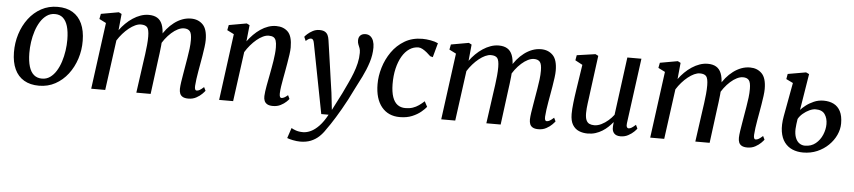

<svg xmlns="http://www.w3.org/2000/svg" viewBox="-46 -853 6171 1388"><g transform="rotate(5 3040.0 -159.0)"><path d="M325.5 -568.3Q390.2 -568.3 434.7 -541.6Q479.2 -514.9 502.6 -463.9Q526 -412.9 526.6 -339.9Q527.4 -271.8 507 -208.9Q486.6 -146 448.5 -96.3Q410.3 -46.6 357.3 -17.7Q304.2 11.3 239.6 11.3Q175.5 11.3 130.8 -14.9Q86 -41.1 62.7 -91.4Q39.3 -141.7 38.6 -213.4Q37.9 -282.6 57.9 -346.3Q77.9 -410 115.8 -460Q153.7 -510.1 206.9 -539.2Q260.1 -568.3 325.5 -568.3ZM310.5 -514.9Q277.4 -514.9 251.3 -496.8Q225.2 -478.7 205.8 -448.1Q186.5 -417.4 173.9 -378.8Q161.3 -340.1 155.4 -298.6Q149.5 -257.1 149.9 -217.5Q150.6 -159.7 162.5 -120.5Q174.4 -81.3 198 -61.5Q221.6 -41.7 256.8 -41.7Q289.3 -41.7 315 -59.7Q340.6 -77.8 359.6 -108.4Q378.6 -139 391 -177.5Q403.4 -216.1 409.4 -257.7Q415.5 -299.3 415.2 -338.8Q414.7 -396.8 403 -435.8Q391.2 -474.8 368.3 -494.9Q345.5 -514.9 310.5 -514.9Z M789.7 -557.4 778.1 -438.8Q796.9 -465 820.7 -488.4Q844.5 -511.8 871.8 -529.8Q899 -547.8 928 -557.9Q957.1 -568 986.6 -568Q1023.3 -568 1047.6 -553.7Q1072 -539.4 1084.4 -508.5Q1096.9 -477.7 1097.8 -427.2Q1098 -422.1 1097.8 -416.6Q1097.7 -411.1 1097.4 -405.6Q1097.2 -400 1096.5 -394L1080.5 -415.3Q1098.1 -448 1121.3 -475.8Q1144.5 -503.5 1171.9 -524.2Q1199.3 -544.9 1229.9 -556.5Q1260.6 -568 1293.3 -568Q1345.5 -568 1378.7 -534.7Q1412 -501.5 1412 -422.1Q1412 -401.7 1408 -371.2Q1404 -340.8 1398.5 -307.9Q1393 -275 1388 -247Q1383.5 -221.7 1378.4 -192.9Q1373.3 -164.2 1369.5 -136.2Q1365.6 -108.2 1364.3 -85.4Q1363.6 -68.5 1367.1 -60.8Q1370.6 -53.1 1378.1 -53.1Q1389 -53.1 1400.7 -59.9Q1412.3 -66.7 1430 -82.8L1442.6 -57.2Q1437.8 -50.1 1421.9 -33.9Q1406.1 -17.8 1380.9 -3.9Q1355.7 10 1323.1 10Q1297.3 10 1282.6 1.7Q1267.9 -6.6 1262.2 -21.3Q1256.5 -36 1256.8 -55.2Q1257.5 -75.9 1261.6 -104.2Q1265.7 -132.5 1271.2 -163.3Q1276.7 -194.1 1281.2 -222.7Q1285.7 -249.8 1291.4 -282.9Q1297.2 -316 1301.3 -350Q1305.4 -383.9 1305.2 -413.4Q1305.1 -460.6 1291.3 -476.9Q1277.5 -493.2 1248.6 -493.2Q1228.1 -493.2 1204.7 -481.8Q1181.4 -470.3 1158.2 -449.6Q1135 -428.9 1114.5 -401.8Q1093.9 -374.6 1079 -343.2L1098.3 -403.6Q1097.3 -380.3 1094.5 -352.9Q1091.8 -325.5 1088.3 -298.3Q1084.9 -271.1 1081.4 -247L1049.3 0H945.4L976.1 -220.5Q980.3 -248.6 984.9 -282.2Q989.5 -315.7 992.7 -349.6Q995.9 -383.5 995.7 -412.5Q995.3 -461.6 982 -477.7Q968.8 -493.9 935.7 -493.9Q916.6 -493.9 894.5 -483.7Q872.4 -473.5 849.7 -455.3Q827 -437.2 806.3 -413.6Q785.5 -390 768.9 -363.4L719.7 0H618L682.7 -482.5L633.1 -507.4L640.4 -545.1L768.9 -568Z M1706.1 -439.1Q1725.4 -465.6 1748.7 -489Q1771.9 -512.4 1798.3 -530.3Q1824.7 -548.1 1853.1 -558Q1881.5 -568 1911.2 -568Q1964.4 -568 1996.5 -536.1Q2028.7 -504.2 2028.7 -422.7Q2028.7 -401.7 2024.3 -370.7Q2019.8 -339.7 2014.2 -306.9Q2008.5 -274 2003.7 -247Q1999.3 -222 1993.8 -193.1Q1988.3 -164.2 1984.1 -136.1Q1979.9 -107.9 1979.2 -85.4Q1978.9 -68.5 1982.7 -60.8Q1986.4 -53.1 1992.9 -53.1Q2002.5 -53.1 2013.5 -58.7Q2024.5 -64.4 2039.8 -77.5L2052.3 -51.3Q2048.7 -45.1 2033.1 -30.2Q2017.5 -15.2 1993 -2.6Q1968.5 10 1936.6 10Q1911.6 10 1896.6 1.9Q1881.7 -6.3 1875.3 -21Q1868.9 -35.7 1869.6 -55.9Q1870.3 -71 1872.8 -90.8Q1875.4 -110.5 1879.5 -132.8Q1883.6 -155 1888 -177.6Q1892.3 -200.1 1896.2 -220.5Q1900 -241.5 1904.5 -265.7Q1909 -290 1913 -315.7Q1916.9 -341.4 1919.5 -366.3Q1922.1 -391.2 1921.9 -413.4Q1921.8 -445 1916 -462.4Q1910.2 -479.7 1897.5 -486.8Q1884.8 -493.9 1863.4 -493.9Q1843.8 -493.9 1821.4 -483.2Q1799.1 -472.5 1776.7 -454Q1754.4 -435.4 1733.7 -411.2Q1713 -386.9 1696.7 -360L1647.9 0H1546.3L1610.7 -482.5L1561.1 -507.4L1568.4 -545.1L1697.2 -568L1718.4 -557.4Z M2192.8 -467.9Q2189.3 -486.8 2183.6 -493.1Q2177.9 -499.5 2169.7 -499.5Q2161.2 -499.5 2152.6 -494.5Q2144 -489.5 2132.4 -479L2119.6 -508.3Q2123.6 -514.3 2138.7 -528.4Q2153.9 -542.4 2176.6 -554.5Q2199.2 -566.6 2225.4 -566.6Q2250.1 -566.6 2264.4 -558.5Q2278.8 -550.4 2286.1 -535.4Q2293.3 -520.4 2296.1 -499.6Q2303 -452.5 2309.8 -405.4Q2316.7 -358.2 2323.4 -311.1Q2330 -264.1 2336.8 -217Q2343.7 -170 2350.5 -123L2364.5 1.2L2429.9 -126.4Q2448.6 -166 2466.4 -203.7Q2484.3 -241.5 2498.5 -278.6Q2512.8 -315.6 2521.3 -352.7Q2529.8 -389.7 2529.8 -427.4Q2529.8 -448 2524.7 -461.4Q2519.5 -474.9 2514.3 -487.1Q2509.1 -499.4 2509.1 -516.3Q2509.1 -540.3 2522.9 -553.1Q2536.6 -565.9 2559.6 -565.9Q2580.9 -565.9 2595.2 -554.2Q2609.6 -542.5 2617.1 -521.8Q2624.6 -501.1 2624.6 -474.3Q2624.6 -419.8 2607.1 -365.2Q2589.6 -310.6 2564 -259Q2538.3 -207.4 2514.3 -161.3Q2495.3 -121.4 2475.4 -83.7Q2455.5 -46 2435.8 -11.8Q2416.2 22.3 2398.1 51.6Q2380 80.9 2364.4 104.3Q2348.8 127.7 2336.6 144Q2317 174.8 2291.5 198.6Q2265.9 222.3 2232.7 235.8Q2199.4 249.2 2155.6 249.2Q2131.6 249.2 2102.7 243.4Q2073.8 237.5 2060.6 231.7L2085.8 156.6Q2094.4 163.2 2117 171.3Q2139.5 179.5 2170.8 179.5Q2197.7 179.5 2227.1 165.6Q2256.4 151.8 2286.3 120.5Q2316.2 89.2 2343.9 37.7H2290.7Z M3039 -447.6Q3026.6 -459.9 3010.9 -472.9Q2995.2 -485.9 2979.2 -494.7Q2963.2 -503.5 2949.1 -503.5Q2913.6 -503.5 2883.4 -483.2Q2853.3 -462.9 2831.2 -425.4Q2809.2 -387.8 2797 -336.3Q2784.9 -284.7 2785.4 -222.3Q2786.2 -166.3 2798.7 -130Q2811.2 -93.7 2834.8 -76Q2858.4 -58.4 2892.2 -58.4Q2922.7 -58.4 2946.1 -66.4Q2969.4 -74.3 2989.1 -88.2Q3008.9 -102 3028 -119.7L3048.6 -81.1Q3036.3 -64.9 3010.5 -43.4Q2984.8 -21.8 2946.5 -5.9Q2908.3 10 2857.4 10Q2773.7 10 2725.6 -48.7Q2677.6 -107.4 2677.2 -213.3Q2676.8 -271.9 2695.4 -333.9Q2714 -395.9 2751 -449.2Q2788.1 -502.4 2843.6 -535.2Q2899 -568 2972.3 -568Q2999.9 -568 3032.1 -562.3Q3064.3 -556.6 3086.2 -545.9L3058 -442.4Z M3329.7 -557.4 3318.1 -438.8Q3336.9 -465 3360.7 -488.4Q3384.5 -511.8 3411.8 -529.8Q3439 -547.8 3468 -557.9Q3497.1 -568 3526.6 -568Q3563.3 -568 3587.6 -553.7Q3612 -539.4 3624.4 -508.5Q3636.9 -477.7 3637.8 -427.2Q3638 -422.1 3637.8 -416.6Q3637.7 -411.1 3637.4 -405.6Q3637.2 -400 3636.5 -394L3620.5 -415.3Q3638.1 -448 3661.3 -475.8Q3684.5 -503.5 3711.9 -524.2Q3739.3 -544.9 3769.9 -556.5Q3800.6 -568 3833.3 -568Q3885.5 -568 3918.7 -534.7Q3952 -501.5 3952 -422.1Q3952 -401.7 3948 -371.2Q3944 -340.8 3938.5 -307.9Q3933 -275 3928 -247Q3923.5 -221.7 3918.4 -192.9Q3913.3 -164.2 3909.5 -136.2Q3905.6 -108.2 3904.3 -85.4Q3903.6 -68.5 3907.1 -60.8Q3910.6 -53.1 3918.1 -53.1Q3929 -53.1 3940.7 -59.9Q3952.3 -66.7 3970 -82.8L3982.6 -57.2Q3977.8 -50.1 3961.9 -33.9Q3946.1 -17.8 3920.9 -3.9Q3895.7 10 3863.1 10Q3837.3 10 3822.6 1.7Q3807.9 -6.6 3802.2 -21.3Q3796.5 -36 3796.8 -55.2Q3797.5 -75.9 3801.6 -104.2Q3805.7 -132.5 3811.2 -163.3Q3816.7 -194.1 3821.2 -222.7Q3825.7 -249.8 3831.4 -282.9Q3837.2 -316 3841.3 -350Q3845.4 -383.9 3845.2 -413.4Q3845.1 -460.6 3831.3 -476.9Q3817.5 -493.2 3788.6 -493.2Q3768.1 -493.2 3744.7 -481.8Q3721.4 -470.3 3698.2 -449.6Q3675 -428.9 3654.5 -401.8Q3633.9 -374.6 3619 -343.2L3638.3 -403.6Q3637.3 -380.3 3634.5 -352.9Q3631.8 -325.5 3628.3 -298.3Q3624.9 -271.1 3621.4 -247L3589.3 0H3485.4L3516.1 -220.5Q3520.3 -248.6 3524.9 -282.2Q3529.5 -315.7 3532.7 -349.6Q3535.9 -383.5 3535.7 -412.5Q3535.3 -461.6 3522 -477.7Q3508.8 -493.9 3475.7 -493.9Q3456.6 -493.9 3434.5 -483.7Q3412.4 -473.5 3389.7 -455.3Q3367 -437.2 3346.3 -413.6Q3325.5 -390 3308.9 -363.4L3259.7 0H3158L3222.7 -482.5L3173.1 -507.4L3180.4 -545.1L3308.9 -568Z M4220.6 10Q4186.5 10 4157.8 -1.9Q4129.1 -13.8 4111.5 -42.3Q4094 -70.7 4093.7 -120.5Q4093.7 -138 4095.1 -158.8Q4096.5 -179.6 4099.2 -202.7Q4101.8 -225.8 4105 -249.3Q4108.1 -272.8 4111.6 -294.7L4140 -481.3L4086.9 -509.7L4093.5 -547.2L4228 -566.6L4248.9 -556L4213.8 -290.7Q4211.3 -269.2 4208.4 -248.6Q4205.5 -228 4202.9 -208.6Q4200.3 -189.2 4198.8 -171.1Q4197.2 -153.1 4197.2 -136.6Q4197.2 -103.7 4205.1 -85.7Q4213 -67.7 4227.9 -60.8Q4242.7 -53.9 4263.3 -53.9Q4289 -53.9 4315.1 -66.9Q4341.3 -79.9 4364.3 -100Q4387.4 -120.1 4403.5 -141.9L4459.4 -562.6H4561.6L4497.9 -89.5Q4495.4 -70.6 4500 -61.9Q4504.5 -53.1 4513.1 -53.1Q4522.6 -53.1 4534.2 -60Q4545.8 -66.8 4564 -83.4L4576.6 -56.9Q4572.3 -49.8 4556.2 -33.8Q4540 -17.8 4515 -4.3Q4490.1 9.3 4459.1 9.3Q4427.8 9.3 4412.7 -7.4Q4397.5 -24.2 4399.2 -52.3Q4399 -54.2 4399.2 -58.1Q4399.4 -61.9 4399.9 -66.9Q4400.4 -71.8 4400.9 -77Q4401.4 -82.2 4401.9 -86.8L4400.6 -87.8Q4386 -69.8 4367.7 -52.4Q4349.4 -35 4326.8 -21Q4304.3 -6.9 4277.9 1.6Q4251.4 10 4220.6 10Z M4846.2 -557.4 4834.6 -438.8Q4853.4 -465 4877.2 -488.4Q4901 -511.8 4928.3 -529.8Q4955.5 -547.8 4984.5 -557.9Q5013.6 -568 5043.1 -568Q5079.8 -568 5104.1 -553.7Q5128.5 -539.4 5140.9 -508.5Q5153.4 -477.7 5154.3 -427.2Q5154.5 -422.1 5154.3 -416.6Q5154.2 -411.1 5153.9 -405.6Q5153.7 -400 5153 -394L5137 -415.3Q5154.6 -448 5177.8 -475.8Q5201 -503.5 5228.4 -524.2Q5255.8 -544.9 5286.4 -556.5Q5317.1 -568 5349.8 -568Q5402 -568 5435.2 -534.7Q5468.5 -501.5 5468.5 -422.1Q5468.5 -401.7 5464.5 -371.2Q5460.5 -340.8 5455 -307.9Q5449.5 -275 5444.5 -247Q5440 -221.7 5434.9 -192.9Q5429.8 -164.2 5426 -136.2Q5422.1 -108.2 5420.8 -85.4Q5420.1 -68.5 5423.6 -60.8Q5427.1 -53.1 5434.6 -53.1Q5445.5 -53.1 5457.2 -59.9Q5468.8 -66.7 5486.5 -82.8L5499.1 -57.2Q5494.3 -50.1 5478.4 -33.9Q5462.6 -17.8 5437.4 -3.9Q5412.2 10 5379.6 10Q5353.8 10 5339.1 1.7Q5324.4 -6.6 5318.7 -21.3Q5313 -36 5313.3 -55.2Q5314 -75.9 5318.1 -104.2Q5322.2 -132.5 5327.7 -163.3Q5333.2 -194.1 5337.7 -222.7Q5342.2 -249.8 5347.9 -282.9Q5353.7 -316 5357.8 -350Q5361.9 -383.9 5361.7 -413.4Q5361.6 -460.6 5347.8 -476.9Q5334 -493.2 5305.1 -493.2Q5284.6 -493.2 5261.2 -481.8Q5237.9 -470.3 5214.7 -449.6Q5191.5 -428.9 5171 -401.8Q5150.4 -374.6 5135.5 -343.2L5154.8 -403.6Q5153.8 -380.3 5151 -352.9Q5148.3 -325.5 5144.8 -298.3Q5141.4 -271.1 5137.9 -247L5105.8 0H5001.9L5032.6 -220.5Q5036.8 -248.6 5041.4 -282.2Q5046 -315.7 5049.2 -349.6Q5052.4 -383.5 5052.2 -412.5Q5051.8 -461.6 5038.5 -477.7Q5025.3 -493.9 4992.2 -493.9Q4973.1 -493.9 4951 -483.7Q4928.9 -473.5 4906.2 -455.3Q4883.5 -437.2 4862.8 -413.6Q4842 -390 4825.4 -363.4L4776.2 0H4674.5L4739.2 -482.5L4689.6 -507.4L4696.9 -545.1L4825.4 -568Z M5784.1 11Q5741.3 11 5706.6 -3.8Q5671.9 -18.6 5649.1 -49Q5626.2 -79.4 5618.7 -126.5Q5611.2 -173.6 5622.7 -238L5667.7 -483.2L5617.9 -507.4L5624.5 -545.1L5756 -568L5778.7 -557.4L5736 -294Q5748.2 -308.2 5772.6 -327.4Q5797 -346.6 5829.8 -361Q5862.7 -375.5 5900.6 -375.5Q5942.5 -375.5 5973.9 -359.8Q6005.2 -344.1 6022.9 -310.2Q6040.5 -276.4 6040.5 -222Q6040.5 -179.8 6021.4 -138.3Q6002.4 -96.9 5967.8 -63.1Q5933.2 -29.3 5886.4 -9.1Q5839.6 11 5784.1 11ZM5793.5 -39.5Q5839.3 -39.5 5871 -65.5Q5902.6 -91.4 5919 -130.5Q5935.4 -169.7 5935.4 -208.2Q5935.4 -250.2 5915.5 -279.2Q5895.6 -308.1 5848.6 -308.1Q5828.1 -308.1 5803.6 -296.8Q5779.1 -285.5 5757.4 -267Q5735.8 -248.6 5724.1 -227.1Q5721 -208 5718.8 -189.7Q5716.6 -171.3 5715.6 -154Q5714.6 -116.3 5724.6 -90.6Q5734.6 -65 5752.7 -52.3Q5770.7 -39.5 5793.5 -39.5Z"/></g></svg>

Font: Merriweather 7pt Light
Style: Italic
Weight: 300
Italic angle: -7.8°
Designer: Eben Sorkin
Foundry: Eben Sorkin
Version: Version 2.200;gftools[0.9.31]